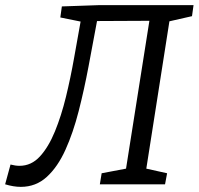

<svg xmlns="http://www.w3.org/2000/svg" viewBox="-49 -718 774 748"><path d="M32 10Q4 10 -29 0L-8 -77Q11 -72 27 -72Q73 -72 106.5 -108.5Q140 -145 165 -206Q190 -267 208 -341Q226 -415 239.5 -491.5Q253 -568 265 -634L186 -650L192 -693L337 -698H705L699 -655L611 -635L521 -61L602 -43L594 0H340L347 -43L442 -61L533 -637L329 -636Q313 -550 296 -459.5Q279 -369 257.5 -285Q236 -201 206 -134.5Q176 -68 133.5 -29Q91 10 32 10Z"/></svg>

Font: Bitter
Style: Italic
Weight: 400
Italic angle: -9°
Designer: Sol Matas, and Bitter project Authors
Foundry: Sol Matas
Version: Version 2.001